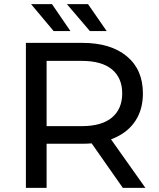

<svg xmlns="http://www.w3.org/2000/svg" viewBox="-20 -907 767 927"><path d="M105 0V-700H378Q514 -700 592 -635.5Q670 -571 670 -456Q670 -380 635 -325.5Q600 -271 535 -242Q470 -213 378 -213H160L205 -259V0ZM573 0 395 -254H502L682 0ZM205 -249 160 -298H375Q471 -298 520.5 -339.5Q570 -381 570 -456Q570 -531 520.5 -572Q471 -613 375 -613H160L205 -663ZM414 -757 303 -887H405L495 -757ZM239 -757 130 -887H231L320 -757Z"/></svg>

Font: Montserrat Thin Medium
Style: Regular
Weight: 500
Version: Version 9.000